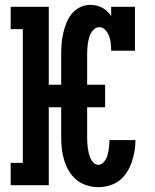

<svg xmlns="http://www.w3.org/2000/svg" viewBox="-20 -763 640 791"><path d="M385 8Q361 8 337 0.5Q313 -7 294.5 -22.5Q276 -38 263.5 -59.5Q251 -81 244 -104Q237 -127 234.5 -151.5Q232 -176 232 -200V-321H181V0H24V-92H74V-643H24V-735H181V-414H232V-535Q232 -557 233.5 -579.5Q235 -602 240 -624Q245 -646 253 -667Q261 -688 275 -705.5Q289 -723 309.5 -733Q330 -743 352 -743Q365 -743 377.5 -740Q390 -737 401.5 -731Q413 -725 422 -716Q431 -707 438 -697V-735H536V-554H438Q438 -569 436.5 -584Q435 -599 430 -613Q425 -627 414.5 -639Q404 -651 389 -651Q377 -651 368 -643Q359 -635 354 -625Q349 -615 346 -603.5Q343 -592 341.5 -580.5Q340 -569 339.5 -557.5Q339 -546 339 -535V-414H413V-321H339V-200Q339 -189 339.5 -177.5Q340 -166 341.5 -155Q343 -144 345.5 -133Q348 -122 352.5 -111.5Q357 -101 365.5 -92.5Q374 -84 385 -84Q395 -84 403 -91Q411 -98 416 -107Q421 -116 423.5 -125.5Q426 -135 427.5 -145Q429 -155 430 -165.5Q431 -176 431 -186Q431 -186 431 -186Q431 -186 431 -186H538Q538 -186 538 -185.5Q538 -185 538 -185Q538 -162 534 -139Q530 -116 522.5 -94.5Q515 -73 502.5 -53Q490 -33 471.5 -19Q453 -5 430.5 1.5Q408 8 385 8Z"/></svg>

Font: Iosevka Slab Semibold Extended
Style: Regular
Weight: 600
Width: 7
Monospace: yes
Designer: Belleve Invis
Foundry: Belleve Invis
Version: Version 11.1.0; ttfautohint (v1.8.3)